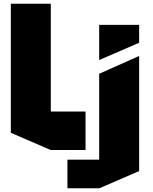

<svg xmlns="http://www.w3.org/2000/svg" viewBox="-20 -803 819 1028"><path d="M251 0 38 -92V-783H252V0ZM252 0V-206H438V0ZM511 205V-408L724 -503H725V113L512 205ZM341 205V52H511V205ZM511 -482V-670H725V-574L512 -482Z"/></svg>

Font: Foldit ExtraBold
Style: Regular
Weight: 800
Version: Version 1.003